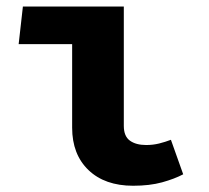

<svg xmlns="http://www.w3.org/2000/svg" viewBox="-20 -565 655 602"><path d="M206.2 -426.7H38.5L51.8 -544.6H368.2V-170.3Q368.2 -137.9 387.2 -124.1Q406.2 -110.3 438.5 -110.3Q459.5 -110.3 479 -115.1Q498.5 -120 515.9 -126.7L554.4 -18.5Q527.2 -4.1 488.2 6.7Q449.2 17.4 397.4 17.4Q308.7 17.4 257.4 -31.8Q206.2 -81 206.2 -164.6Z"/></svg>

Font: FiraCode Nerd Font Mono
Style: Bold
Weight: 700
Monospace: yes
Designer: Carrois Corporate, Edenspiekermann AG, Nikita Prokopov
Foundry: Carrois Corporate, Edenspiekermann AG, Nikita Prokopov
Version: Version 6.002;Nerd Fonts 3.3.0